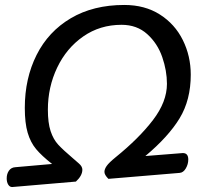

<svg xmlns="http://www.w3.org/2000/svg" viewBox="-20 -724 822 774"><path d="M173 -282Q173 -229 184 -195.5Q195 -162 215 -140.5Q235 -119 275 -85Q274 -86 298 -65Q312 -53 312 -40Q312 -16 286 8L29 30Q19 30 13 20Q7 10 7 -5Q7 -23 16 -36Q25 -49 42 -50L190 -63Q148 -96 125.5 -123Q103 -150 91.5 -189Q80 -228 80 -289Q80 -408 127.5 -502.5Q175 -597 265.5 -650.5Q356 -704 481 -704Q564 -704 624.5 -665.5Q685 -627 717 -562.5Q749 -498 749 -423Q749 -321 704 -247Q659 -173 566 -95L717 -107Q739 -107 739 -81Q739 -62 729 -45Q719 -28 704 -27L417 -3Q401 -19 401 -31Q401 -42 410 -55Q419 -68 446 -90Q541 -167 597 -240.5Q653 -314 653 -386Q653 -439 634 -494Q615 -549 573.5 -586.5Q532 -624 470 -624Q383 -624 315.5 -577Q248 -530 210.5 -451.5Q173 -373 173 -282Z"/></svg>

Font: Sriracha
Style: Regular
Weight: 400
Designer: Suppakit Chalermlarp
Version: Version 1.002g